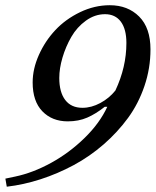

<svg xmlns="http://www.w3.org/2000/svg" viewBox="-40 -702 593 732"><path d="M378.4 -682.1Q447.3 -682.1 490.5 -638.9Q533.7 -595.7 533.7 -513.7Q533.7 -441.4 510.7 -374Q487.8 -306.6 448 -252.2Q408.2 -197.8 355.2 -151.6Q302.2 -105.5 241 -72.5Q179.7 -39.6 114.7 -18.6Q49.8 2.4 -14.2 9.8L-19.5 -21L17.6 -28.8Q85.4 -43 154.8 -81.1Q224.1 -119.1 282.2 -175.8Q340.3 -232.4 369.1 -294.9H359.4Q325.7 -268.1 292.7 -253.7Q259.8 -239.3 218.3 -239.3Q158.7 -239.3 121.6 -277.6Q84.5 -315.9 84.5 -387.7Q84.5 -439.5 108.2 -492.4Q131.8 -545.4 170.9 -587.2Q210 -628.9 265.1 -655.5Q320.3 -682.1 378.4 -682.1ZM186 -404.8Q186 -350.6 208.7 -320.8Q231.4 -291 274.4 -291Q308.6 -291 342.5 -309.3Q376.5 -327.6 399.9 -356.9Q441.9 -446.3 441.9 -538.1Q441.9 -590.8 420.7 -619.4Q399.4 -647.9 360.4 -647.9Q321.8 -647.9 287.6 -623.3Q253.4 -598.6 231.9 -561.3Q210.4 -523.9 198.2 -482.4Q186 -440.9 186 -404.8Z"/></svg>

Font: Happy Times at the IKOB Italic
Style: Regular
Weight: 400
Designer: Lucas Le Bihan
Foundry: Lucas Le Bihan
Version: Version 1.000;PS 1.0;hotconv 1.0.88;makeotf.lib2.5.647800